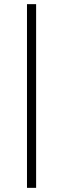

<svg xmlns="http://www.w3.org/2000/svg" viewBox="-20 -725 303 925"><path d="M110 180V-705H154V180Z"/></svg>

Font: Nunito Sans 10pt ExtraLight
Style: Regular
Weight: 250
Designer: Vernon Adams
Foundry: Vernon Adams
Version: Version 3.101;gftools[0.9.27]